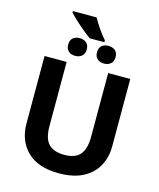

<svg xmlns="http://www.w3.org/2000/svg" viewBox="-149 -1153 1053 1268"><g transform="rotate(15 378.0 -519.5)"><path d="M671 -714V-252Q671 -178 638.5 -118.5Q606 -59 540.5 -24.5Q475 10 375 10Q233 10 159 -62.5Q85 -135 85 -254V-714H236V-277Q236 -189 272 -153Q308 -117 379 -117Q453 -117 486.5 -156Q520 -195 520 -278V-714ZM351 -1049Q370 -1015 394 -980Q418 -945 443 -917V-904H343Q319 -921 290 -945Q261 -969 234 -994Q207 -1019 189 -1039V-1049ZM279 -888Q307 -888 325 -873Q343 -858 343 -827Q343 -798 325 -782.5Q307 -767 279 -767Q251 -767 233.5 -782.5Q216 -798 216 -827Q216 -858 233.5 -873Q251 -888 279 -888ZM476 -888Q504 -888 522 -873Q540 -858 540 -827Q540 -798 522 -782.5Q504 -767 476 -767Q448 -767 430.5 -782.5Q413 -798 413 -827Q413 -858 430.5 -873Q448 -888 476 -888Z"/></g></svg>

Font: Noto IKEA Arabic
Style: Bold
Weight: 700
Designer: Monotype Design Team
Foundry: Monotype Imaging Inc.
Version: Version 1.200